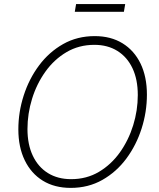

<svg xmlns="http://www.w3.org/2000/svg" viewBox="-20 -915 783 945"><path d="M328.1 9.8Q248.5 9.8 190.9 -25.6Q133.3 -61 101.8 -126Q70.3 -190.9 70.3 -278.3Q70.3 -363.3 96.7 -445.1Q123 -526.9 172.1 -592.8Q221.2 -658.7 290.5 -698Q359.9 -737.3 446.3 -737.3Q525.4 -737.3 583 -701.9Q640.6 -666.5 671.9 -601.8Q703.1 -537.1 703.1 -449.2Q703.1 -364.3 677 -282.5Q650.9 -200.7 602.1 -134.8Q553.2 -68.8 483.9 -29.5Q414.6 9.8 328.1 9.8ZM330.1 -33.2Q406.2 -33.2 466.8 -69.1Q527.3 -105 570.1 -165Q612.8 -225.1 635.5 -298.3Q658.2 -371.6 658.2 -447.3Q658.2 -523.9 632.1 -579.1Q606 -634.3 557.9 -664.3Q509.8 -694.3 444.8 -694.3Q368.2 -694.3 307.4 -658.4Q246.6 -622.6 203.6 -562.5Q160.6 -502.4 137.9 -429Q115.2 -355.5 115.2 -279.8Q115.2 -204.1 141.4 -148.7Q167.5 -93.3 215.8 -63.2Q264.2 -33.2 330.1 -33.2ZM596.2 -895 589.8 -856.9H348.1L354.5 -895Z"/></svg>

Font: Inter 18pt ExtraLight
Style: Italic
Weight: 250
Italic angle: -9.3988°
Designer: Rasmus Andersson
Foundry: rsms
Version: Version 4.001;git-66647c0bb